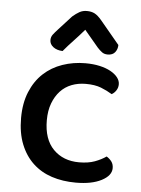

<svg xmlns="http://www.w3.org/2000/svg" viewBox="-52 -739 585 795"><g transform="rotate(5 240.5 -342.0)"><path d="M151 -233Q151 -154 192 -112.5Q233 -71 299 -71Q337 -71 364 -81Q391 -91 411 -105Q424 -97 432 -86Q440 -75 440 -59Q440 -28 399.5 -7Q359 14 293 14Q238 14 192.5 -1Q147 -16 114 -47Q81 -78 62.5 -124.5Q44 -171 44 -233Q44 -295 63.5 -342Q83 -389 116.5 -420Q150 -451 195 -466.5Q240 -482 290 -482Q323 -482 349.5 -476Q376 -470 395 -459.5Q414 -449 424.5 -435.5Q435 -422 435 -407Q435 -393 427.5 -381.5Q420 -370 409 -364Q388 -377 362.5 -387Q337 -397 299 -397Q267 -397 240 -386.5Q213 -376 193.5 -355Q174 -334 162.5 -303.5Q151 -273 151 -233ZM277 -620Q253 -592 232 -570Q211 -548 191 -524Q167 -525 152 -536.5Q137 -548 137 -565Q137 -578 144.5 -588Q152 -598 165 -612L218 -670Q233 -683 246.5 -690.5Q260 -698 277 -698Q296 -698 309.5 -691Q323 -684 339 -665L419 -569Q419 -552 409 -539Q399 -526 378 -526Q364 -526 354.5 -533Q345 -540 335 -551Z"/></g></svg>

Font: Baloo 2 Latin Medium
Style: Regular
Weight: 500
Designer: Sarang Kulkarni and Ek Type
Foundry: Ek Type
Version: Version 1.001